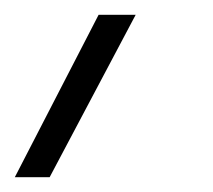

<svg xmlns="http://www.w3.org/2000/svg" viewBox="-64 -36 288 259"><path d="M-44 203 69 -16H119L3 203Z"/></svg>

Font: MuseoModerno ExtraLight
Style: Italic
Weight: 250
Italic angle: -9°
Designer: Pablo Cosgaya, Héctor Gatti, Marcela Romero, and the Authors of The MuseoModerno Project.
Foundry: Omnibus-Type Team
Version: Version 1.003